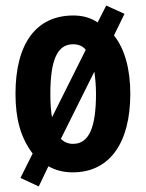

<svg xmlns="http://www.w3.org/2000/svg" viewBox="-20 -613 528 694"><path d="M451 -274C451 -363 431 -436 392 -485L430 -563L364 -593L333 -532C307 -549 279 -557 245 -557C111 -557 36 -456 36 -274C36 -185 54 -116 98 -58L54 30L120 61L155 -12C180 2 209 10 243 10C376 10 451 -96 451 -274ZM162 -273C162 -394 186 -453 244 -453C263 -453 279 -447 290 -433L168 -189C164 -211 162 -239 162 -273ZM327 -274C327 -155 303 -93 244 -93C227 -93 212 -99 200 -111L321 -354C324 -332 327 -305 327 -274Z"/></svg>

Font: Noto Sans Hebrew ExtraCondensed
Style: Bold
Weight: 700
Width: 2
Designer: Monotype Design Team
Foundry: Monotype Imaging Inc.
Version: Version 2.004